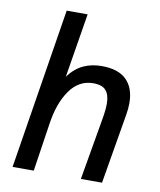

<svg xmlns="http://www.w3.org/2000/svg" viewBox="-87 -859 774 929"><g transform="rotate(10 300.0 -395.0)"><path d="M165 -790H268L216.5 -475Q250 -519 290 -537.2Q330 -555.5 379.5 -555.5Q461.5 -555.5 501.5 -515.2Q541.5 -475 541.5 -402Q541.5 -374.5 536.5 -346L478 0H374L426.5 -304Q434.5 -349 434.5 -380.5Q434.5 -422.5 416.2 -444.5Q398 -466.5 353 -466.5Q283 -466.5 238.2 -403.2Q193.5 -340 178.5 -238L142.5 0H38.5Z"/></g></svg>

Font: JuliaMono MediumItalic
Style: Regular
Weight: 500
Italic angle: -9°
Monospace: yes
Designer: cormullion
Foundry: corm
Version: Version 0.049; ttfautohint (v1.8.4)